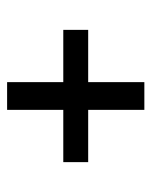

<svg xmlns="http://www.w3.org/2000/svg" viewBox="37 -610 426 540"><g transform="rotate(90 250.0 -340.0)"><path d="M289 -147H211V-305H64V-375H211V-533H289V-375H436V-305H289Z"/></g></svg>

Font: Iosevka NFM
Style: Regular
Weight: 400
Monospace: yes
Designer: Belleve Invis
Foundry: Belleve Invis
Version: Version 29.0.4; ttfautohint (v1.8.4);Nerd Fonts 3.3.0